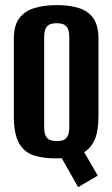

<svg xmlns="http://www.w3.org/2000/svg" viewBox="-20 -620 446 763"><path d="M290.5 123.6 225.1 8.3Q218.9 8.6 213.2 9Q207.5 9.3 200.3 9.3Q151.7 9.3 114.4 -2.5Q77.1 -14.2 56 -50.4Q35 -86.5 35 -158.9V-466.3Q35 -518.8 56.7 -547.7Q78.5 -576.5 117.1 -588.1Q155.8 -599.7 205.7 -599.7Q256.6 -599.7 293.6 -588Q330.5 -576.2 350.9 -547.4Q371.3 -518.5 371.3 -466.3V-159.5Q371.3 -99.2 356.5 -65.5Q341.8 -31.9 314.5 -15.4L368.5 77.9ZM205.4 -59.2Q220.3 -59.2 231.5 -63.3Q242.6 -67.4 249 -79.9Q255.3 -92.5 255.3 -116.2V-470.8Q255.3 -495.2 249 -507.4Q242.6 -519.6 231.3 -523.7Q220 -527.8 205.4 -527.8Q190.8 -527.8 179.4 -523.7Q168.1 -519.6 161.8 -507.4Q155.5 -495.2 155.5 -470.8V-116.2Q155.5 -92.5 161.8 -79.9Q168.1 -67.4 179.4 -63.3Q190.8 -59.2 205.4 -59.2Z"/></svg>

Font: Alumni Sans SC Thin
Style: Regular
Weight: 100
Designer: Robert E. Leuschke
Foundry: Robert E. Leuschke
Version: Version 1.018